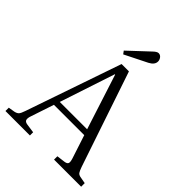

<svg xmlns="http://www.w3.org/2000/svg" viewBox="-255 -1051 1182 1182"><g transform="rotate(45 336.5 -459.5)"><path d="M7 0V-29L49 -36Q67 -40 75.5 -49Q84 -58 94 -88L308 -710H372L582 -88Q591 -62 598.5 -51.5Q606 -41 628 -38L666 -31V0H430V-29L485 -36Q505 -39 509 -49.5Q513 -60 505 -85L455 -238H191L141 -88Q133 -66 136.5 -52.5Q140 -39 163 -36L220 -28V0ZM204 -276H442L326 -636H323ZM273 -759 259 -778 385 -896Q408 -919 422 -919Q437 -919 446.5 -906.5Q456 -894 456 -880Q456 -851 419 -832Z"/></g></svg>

Font: Literata 36pt Light
Style: Regular
Weight: 300
Designer: Latin by Veronika Burian and Jose Scaglione. Greek by Irene Vlachou. Cyrillic by Vera Evstafieva.
Foundry: TypeTogether
Version: Version 3.002